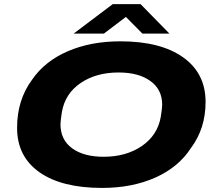

<svg xmlns="http://www.w3.org/2000/svg" viewBox="-20 -901 1053 933"><path d="M337.9 -737.8 527.8 -880.9H663.1L803.2 -737.8H671.9L591.8 -818.8L484.9 -737.8ZM476.1 12.2Q279.8 12.2 171.4 -64.2Q63 -140.6 63 -279.8Q63 -415.5 136.2 -514.2Q198.2 -604 309.8 -652.1Q421.4 -700.2 564.9 -700.2Q760.3 -700.2 869.6 -622.6Q979 -544.9 979 -405.8Q979 -276.9 908.2 -182.1Q847.7 -88.4 734.9 -38.1Q622.1 12.2 476.1 12.2ZM483.9 -139.2Q592.8 -139.2 669.2 -191.4Q745.6 -243.7 761.2 -333Q768.1 -375 768.1 -392.1Q768.1 -465.8 710.9 -507.3Q653.8 -548.8 556.2 -548.8Q447.3 -548.8 371.8 -497.6Q296.4 -446.3 280.8 -356.9Q273.9 -313.5 273.9 -296.9Q273.9 -222.2 330.1 -180.7Q386.2 -139.2 483.9 -139.2Z"/></svg>

Font: Archivo Expanded ExtraBold
Style: Italic
Weight: 800
Width: 7
Italic angle: -10°
Designer: Hector Gatti
Foundry: Omnibus-Type
Version: Version 2.001